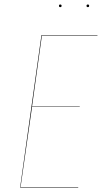

<svg xmlns="http://www.w3.org/2000/svg" viewBox="-20 -837 455 857"><path d="M254.9 -811Q254.9 -805.2 249 -805.2Q243.2 -805.2 243.2 -811Q243.2 -816.9 249 -816.9Q254.9 -816.9 254.9 -811ZM377.9 -811Q377.9 -805.2 372.1 -805.2Q366.2 -805.2 366.2 -811Q366.2 -816.9 372.1 -816.9Q377.9 -816.9 377.9 -811ZM415 -680.2V-678.2H167L123 -361.8H335.9V-359.9H123L71.8 -2H329.1V0H69.8L165 -680.2Z"/></svg>

Font: Fira Sans Compressed Two
Style: Italic
Weight: 100
Width: 3
Italic angle: -8°
Designer: Carrois Corporate & Edenspiekermann AG
Foundry: Carrois Corporate GbR & Edenspiekermann AG
Version: Version 4.203;PS 004.203;hotconv 1.0.88;makeotf.lib2.5.64775